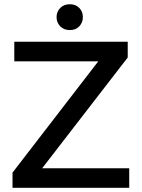

<svg xmlns="http://www.w3.org/2000/svg" viewBox="-20 -900 679 920"><path d="M40 0V-72.9L451 -606.2H48.5V-700H592V-624.5L182.1 -93.8H599.2V0ZM314.5 -755.9Q285.9 -755.9 268.5 -774Q251 -792.2 251 -818Q251 -843.7 268.5 -861.7Q285.9 -879.7 314.5 -879.7Q343.2 -879.7 360.1 -861.7Q377.1 -843.7 377.1 -818Q377.1 -792.2 360.1 -774Q343.2 -755.9 314.5 -755.9Z"/></svg>

Font: REM Medium
Style: Regular
Weight: 500
Designer: Octavio Pardo
Foundry: Ashler Design
Version: Version 1.005;gftools[0.9.28]